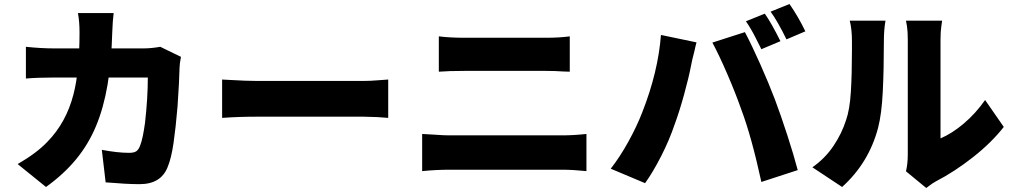

<svg xmlns="http://www.w3.org/2000/svg" viewBox="-20 -876 5040 956"><path d="M539 -717Q535 -569 515.5 -454Q496 -339 458 -248Q420 -157 358.5 -82.5Q297 -8 209 55L68 -59Q163 -114 216 -170Q310 -266 346 -407Q376 -522 376 -714Q376 -769 368 -811H546Q541 -774 539 -717ZM874 -538Q873 -478 864 -346Q855 -239 844 -163.5Q833 -88 815 -45Q782 41 675 41Q612 41 506 32L487 -130Q565 -115 623 -115Q648 -115 659.5 -123.5Q671 -132 678 -152Q691 -184 702 -264Q716 -387 716 -490H250Q168 -490 109 -485V-643Q184 -635 250 -635H695Q733 -635 778 -643L881 -593Q874 -556 874 -538Z M1123 -478Q1206 -473 1259 -473H1498H1585H1667H1738H1790Q1824 -473 1858 -476L1913 -480V-289L1858 -293Q1808 -295 1790 -295H1584H1497H1409H1328H1259Q1168 -295 1086 -289V-480Z M2293 -688H2353H2429H2511H2591H2657H2699Q2766 -688 2817 -695V-519L2786 -520Q2744 -523 2699 -523H2655H2583H2498H2413H2341H2294Q2213 -523 2165 -519V-695Q2220 -688 2293 -688ZM2151 -205Q2189 -202 2219 -202H2447H2553H2652H2732H2779Q2835 -202 2900 -209V-24Q2832 -31 2779 -31H2553H2447H2348H2267H2219Q2152 -31 2082 -24V-209Z M3866 -671 3771 -631Q3767 -639 3742.5 -687.5Q3718 -736 3694 -770L3788 -808Q3820 -763 3866 -671ZM3990 -720 3896 -680Q3852 -770 3817 -818L3911 -856Q3956 -791 3990 -720ZM3271 -702 3448 -665Q3446 -656 3443 -645.5Q3440 -635 3438 -623Q3424 -569 3421 -550Q3410 -492 3386.5 -406.5Q3363 -321 3339 -256Q3313 -179 3272.5 -99.5Q3232 -20 3192 36L3021 -36Q3067 -95 3109 -171Q3151 -247 3178 -317Q3257 -518 3271 -702ZM3527 -664 3689 -716Q3722 -654 3765 -557.5Q3808 -461 3838 -382Q3867 -305 3900 -203.5Q3933 -102 3952 -29L3771 30Q3722 -195 3672 -328Q3643 -411 3601.5 -507Q3560 -603 3527 -664Z M4500 -106V-327V-434V-537V-623V-680Q4500 -720 4496 -745L4491 -773H4671L4667 -745Q4663 -720 4663 -679V-472V-385V-303V-234V-187Q4720 -211 4779 -261Q4838 -311 4885 -378L4978 -244Q4917 -166 4825 -93.5Q4733 -21 4640 27Q4619 39 4611 46L4592 60L4491 -23Q4500 -61 4500 -106ZM4193 -279Q4211 -330 4216.5 -418Q4222 -506 4222 -625V-670Q4222 -731 4211 -773H4389Q4381 -728 4381 -672Q4381 -531 4375.5 -419.5Q4370 -308 4352 -239Q4306 -65 4173 55L4025 -43Q4088 -87 4130 -149.5Q4172 -212 4193 -279Z"/></svg>

Font: Merged Yaku Han JP Black
Style: Regular
Weight: 900
Designer: Ryoko NISHIZUKA 西塚涼子 (kana, bopomofo & ideographs); Paul D. Hunt (Latin, Greek & Cyrillic); Sandoll Communications 산돌커뮤니
Foundry: Adobe
Version: Version 2.004